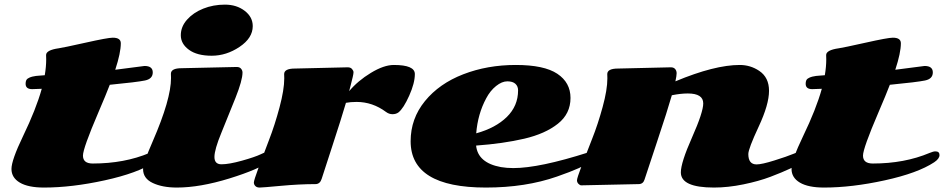

<svg xmlns="http://www.w3.org/2000/svg" viewBox="-20 -803 4140 842"><path d="M485.4 -497.1 613.8 -513.7Q649.9 -513.7 649.9 -485.4Q649.9 -457 615.7 -450Q581.5 -442.9 461.4 -431.2Q444.8 -387.7 411.6 -310.5Q343.8 -152.3 343.8 -120.6Q343.8 -85.9 386.7 -85.9Q525.4 -85.9 635.7 -132.3Q651.9 -139.2 661.1 -139.2Q679.2 -139.2 679.2 -123Q679.2 -106.9 655.8 -91.3Q584 -43.9 439.5 -12.2Q294.9 19.5 172.9 19.5Q103.5 19.5 66.9 -2.2Q30.3 -23.9 30.3 -62Q30.3 -100.6 81.1 -206.1Q138.2 -324.2 163.1 -413.6Q132.8 -412.1 121.1 -412.1Q92.3 -412.1 92.3 -435.5Q92.3 -452.6 101.6 -458.5Q110.8 -464.4 120.8 -466.8Q130.9 -469.2 137.9 -470Q145 -470.7 157.7 -471.7Q170.4 -472.7 176.3 -473.1Q182.6 -510.3 182.6 -543L182.1 -561.5Q182.1 -583.5 237.8 -591.3Q256.3 -593.8 354.5 -615.7Q452.6 -637.7 474.6 -637.7Q509.8 -637.7 509.8 -613.3Q509.8 -571.3 485.4 -497.1Z M1088.4 -688.5Q1088.4 -636.2 1030.5 -597.4Q972.7 -558.6 908.4 -558.6Q844.2 -558.6 808.6 -584.7Q772.9 -610.8 772.9 -648.4Q772.9 -686 800.3 -716.8Q827.6 -747.6 871.3 -765.1Q915 -782.7 966.3 -782.7Q1017.6 -782.7 1053 -755.6Q1088.4 -728.5 1088.4 -688.5ZM951.2 -82.5Q984.4 -82.5 1041.3 -98.4Q1098.1 -114.3 1124 -126.7Q1149.9 -139.2 1160.2 -139.2Q1180.7 -139.2 1180.7 -118.7Q1180.7 -109.4 1165.5 -97.7Q1115.7 -60.5 986.3 -20.5Q856.9 19.5 755.4 19.5Q692.4 19.5 649.9 -0.5Q607.4 -20.5 607.4 -61.5Q607.4 -86.4 649.9 -183.6Q730 -367.7 730 -460.9L729.5 -479.5Q729.5 -503.9 776.9 -503.9L1018.1 -509.3Q1030.8 -509.3 1037.1 -501.7Q1043.5 -494.1 1043.5 -484.9Q1043.5 -451.2 1012.7 -373.8Q981.9 -296.4 951.2 -221.7Q920.4 -147 920.4 -114.7Q920.4 -82.5 951.2 -82.5Z M1273.4 -502.4 1504.9 -507.8Q1517.6 -507.8 1523.9 -500.2Q1530.3 -492.7 1530.3 -486.3Q1530.3 -480 1526.9 -465.3Q1523.4 -450.7 1518.1 -429.9Q1512.7 -409.2 1511.2 -403.3Q1549.3 -448.7 1606.4 -483.4Q1663.6 -518.1 1707 -518.1Q1799.3 -518.1 1799.3 -478.3Q1799.3 -438.5 1774.4 -383.1Q1749.5 -327.6 1727.5 -310.1Q1716.8 -302.2 1701.4 -302.2Q1686 -302.2 1672.9 -312Q1613.8 -356 1543.9 -356Q1517.1 -356 1497.1 -352.1Q1478 -286.6 1436.5 -159.9Q1395 -33.2 1390.6 -18.6Q1383.3 4.4 1363.3 4.4Q1292.5 4.4 1211.4 12Q1130.4 19.5 1118.4 19.5Q1106.4 19.5 1099.9 12.9Q1093.3 6.3 1093.3 -2.7Q1093.3 -11.7 1114 -68.1Q1134.8 -124.5 1159.9 -189.5Q1185.1 -254.4 1205.8 -332Q1226.6 -409.7 1226.6 -459.5L1226.1 -478Q1226.1 -502.4 1273.4 -502.4Z M2580.6 -139.2Q2597.7 -139.2 2597.7 -123.3Q2597.7 -107.4 2574.5 -94Q2551.3 -80.6 2517.1 -65.2Q2482.9 -49.8 2422.9 -28.8Q2284.7 19.5 2110.8 19.5Q1780.8 19.5 1780.8 -183.6Q1780.8 -282.7 1843.5 -359.6Q1906.2 -436.5 2011.7 -477.3Q2117.2 -518.1 2241.7 -518.1Q2366.2 -518.1 2424.1 -479.5Q2481.9 -440.9 2481.9 -373.5Q2481.9 -304.2 2426.5 -260.3Q2371.1 -216.3 2279.3 -194.8Q2187 -173.3 2067.9 -164.6Q2075.7 -88.9 2176.3 -70.3Q2202.1 -65.9 2231 -65.9Q2345.2 -65.9 2560.5 -134.8Q2573.7 -139.2 2580.6 -139.2ZM2068.4 -218.3Q2153.3 -241.7 2202.6 -290Q2252 -338.4 2252 -406.7Q2252 -424.8 2240.2 -435.5Q2228.5 -446.3 2204.8 -446.3Q2181.2 -446.3 2155.5 -425.8Q2129.9 -405.3 2112.3 -372.1Q2075.2 -303.2 2068.4 -218.3Z M3497.6 -139.2Q3515.6 -139.2 3515.6 -122.3Q3515.6 -105.5 3497.8 -92.8Q3480 -80.1 3445.3 -63.7Q3410.6 -47.4 3359.1 -27.8Q3307.6 -8.3 3240 5.6Q3172.4 19.5 3110.8 19.5Q2965.8 19.5 2965.8 -46.9Q2965.8 -89.8 3014.9 -200.4Q3064 -311 3064 -349.6Q3064 -393.1 2996.1 -393.1Q2965.3 -393.1 2926.3 -385.3Q2907.7 -319.8 2860.1 -177.2Q2812.5 -34.7 2806.4 -15.1Q2800.3 4.4 2780.3 4.4L2528.8 9.8Q2523.4 9.8 2516.8 3.2Q2510.3 -3.4 2510.3 -12.5Q2510.3 -21.5 2531 -76.4Q2551.8 -131.3 2576.9 -194.6Q2602.1 -257.8 2622.8 -333.7Q2643.6 -409.7 2643.6 -459.5L2643.1 -478Q2643.1 -502.4 2690.4 -502.4L2921.9 -507.8Q2934.6 -507.8 2940.9 -500.2Q2947.3 -492.7 2947.3 -481.7Q2947.3 -470.7 2941.9 -446.3Q3113.8 -518.1 3224.1 -518.1Q3271 -518.1 3309.6 -492.2Q3352.5 -463.4 3352.5 -404.8Q3352.5 -344.7 3307.1 -247.6Q3261.7 -150.4 3261.7 -127.4Q3261.7 -82 3297.9 -82Q3320.8 -82 3376.2 -99.4Q3431.6 -116.7 3458.3 -127.9Q3484.9 -139.2 3497.6 -139.2Z M3906.2 -497.1 4034.7 -513.7Q4070.8 -513.7 4070.8 -485.4Q4070.8 -457 4036.6 -450Q4002.4 -442.9 3882.3 -431.2Q3865.7 -387.7 3832.5 -310.5Q3764.6 -152.3 3764.6 -120.6Q3764.6 -85.9 3807.6 -85.9Q3946.3 -85.9 4056.6 -132.3Q4072.8 -139.2 4082 -139.2Q4100.1 -139.2 4100.1 -123Q4100.1 -106.9 4076.7 -91.3Q4004.9 -43.9 3860.4 -12.2Q3715.8 19.5 3593.8 19.5Q3524.4 19.5 3487.8 -2.2Q3451.2 -23.9 3451.2 -62Q3451.2 -100.6 3502 -206.1Q3559.1 -324.2 3584 -413.6Q3553.7 -412.1 3542 -412.1Q3513.2 -412.1 3513.2 -435.5Q3513.2 -452.6 3522.5 -458.5Q3531.7 -464.4 3541.7 -466.8Q3551.8 -469.2 3558.8 -470Q3565.9 -470.7 3578.6 -471.7Q3591.3 -472.7 3597.2 -473.1Q3603.5 -510.3 3603.5 -543L3603 -561.5Q3603 -583.5 3658.7 -591.3Q3677.2 -593.8 3775.4 -615.7Q3873.5 -637.7 3895.5 -637.7Q3930.7 -637.7 3930.7 -613.3Q3930.7 -571.3 3906.2 -497.1Z"/></svg>

Font: Sonsie One
Style: Regular
Weight: 400
Designer: Riccardo De Franceschi
Foundry: Sorkin Type Co
Version: Version 1.003